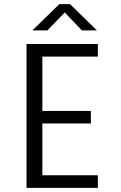

<svg xmlns="http://www.w3.org/2000/svg" viewBox="-20 -914 590 934"><path d="M109 0V-700H456V-638.5H186V-374.5H422V-313.5H186V-61.5H456V0ZM137.5 -766 268.5 -894H320.5L451.5 -766H378.5L295 -853.5L210.5 -766Z"/></svg>

Font: Trispace SemiCondensed Light
Style: Regular
Weight: 300
Width: 4
Designer: Tyler Finck
Foundry: Etcetera Type Company
Version: Version 1.210; ttfautohint (v1.8.3)